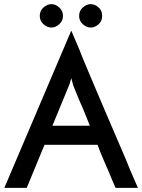

<svg xmlns="http://www.w3.org/2000/svg" viewBox="-20 -907 687 927"><path d="M362 -830Q362 -855 380 -871Q398 -887 418 -887Q438 -887 456 -871Q474 -855 473 -830Q474 -806 456 -790Q438 -774 418 -774Q398 -774 380 -790Q362 -806 362 -830ZM172 -830Q172 -855 190 -871Q208 -887 229 -887Q248 -887 266 -871Q284 -855 284 -830Q284 -806 266 -790Q248 -774 229 -774Q208 -774 190 -790Q172 -806 172 -830ZM313 -494 233 -300H414Q400 -334 388 -364Q376 -394 364 -420Q354 -446 346 -464Q338 -483 334 -494Q334 -496 330 -508Q326 -520 324 -530Q322 -520 318 -508Q314 -496 313 -494ZM646 0H538Q533 -11 524 -32Q516 -52 504 -80Q492 -108 478 -140Q464 -172 451 -208H195L109 0H1L324 -759Q330 -745 346 -708Q362 -672 382 -620Q404 -568 430 -506Q456 -444 484 -379Q512 -315 538 -253Q564 -191 587 -139Q608 -86 624 -50Q640 -14 646 0Z"/></svg>

Font: JosefinSans
Style: SemiBold
Weight: 600
Designer: Santiago Orozco
Foundry: Typemade
Version: Version 1.0 ; ttfautohint (v1.3)